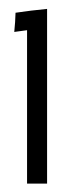

<svg xmlns="http://www.w3.org/2000/svg" viewBox="-20 -663 161 440"><path d="M87.9 -242.2Q87.9 -242.2 87.9 -293.9Q87.9 -345.7 87.9 -412.1Q87.9 -441.4 87.9 -470.7Q87.9 -500 87.9 -526.4Q87.9 -575.2 87.9 -609.4Q87.9 -642.6 87.9 -642.6Q87.9 -642.6 51.8 -638.7Q15.6 -633.8 15.6 -633.8Q15.6 -633.8 14.6 -612.3Q12.7 -589.8 12.7 -589.8Q12.7 -589.8 27.3 -591.8Q42 -593.8 42 -593.8Q42 -593.8 42 -585Q42 -575.2 42 -559.6Q42 -530.3 42 -484.4Q42 -438.5 42 -391.6Q42 -333 42 -287.1Q42 -242.2 42 -242.2Q42 -242.2 65.4 -242.2Q87.9 -242.2 87.9 -242.2Z"/></svg>

Font: AgendaMediumCondGoodkids
Style: AgendaMediumCondGoodkids
Weight: 500
Designer: ""
Version: ""